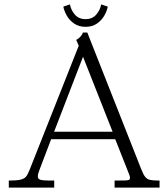

<svg xmlns="http://www.w3.org/2000/svg" viewBox="-20 -853 766 873"><path d="M114.5 -80.5 338 -645 326.5 -671.5Q337 -677 345.5 -686.2Q354 -695.5 357 -705H377L621.5 -85.5Q631.5 -59.5 640.2 -48.8Q649 -38 662.5 -35Q676 -32 705.5 -32V0H501V-32Q537 -32 549.5 -32.5Q562 -33 566.5 -35.2Q571 -37.5 571 -43.5Q571 -48 569.5 -53.5Q568 -59 564.5 -67L504 -220H212.5L159.5 -80.5Q156.5 -72 154.2 -64.8Q152 -57.5 152 -51Q152 -42 158.5 -38Q165 -34 179.2 -33Q193.5 -32 226.5 -32V0H20V-32Q55.5 -32 72.2 -35.8Q89 -39.5 97.5 -49Q106 -58.5 114.5 -80.5ZM492 -254 357.5 -595 226 -254ZM369 -731Q338 -731 316.2 -746.5Q294.5 -762 282.8 -783.5Q271 -805 268 -823L298 -833Q302.5 -807.5 320.2 -786.8Q338 -766 369 -766Q400 -766 417.8 -786.8Q435.5 -807.5 440 -833L470 -823Q467 -805 455.2 -783.5Q443.5 -762 421.8 -746.5Q400 -731 369 -731Z"/></svg>

Font: Didactic
Style: Regular
Weight: 400
Designer: Tyler Finck
Foundry: Etcetera Type Co
Version: Version 3.007;FEAKit 1.0